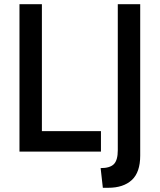

<svg xmlns="http://www.w3.org/2000/svg" viewBox="-20 -720 760 912"><path d="M72.5 0V-700H179V-97H459.5V0ZM468.5 172 458 78.5Q502 78.5 520.8 59.8Q539.5 41 539.5 -6.5V-700H646V19Q646 98.5 606 135.2Q566 172 494 172Z"/></svg>

Font: Cabin SemiCondensedMedium
Style: Regular
Weight: 500
Width: 4
Designer: Pablo Impallari
Foundry: Pablo Impallari. http://www.impallari.com Igino Marini. http://www.ikern.com
Version: Version 3.001